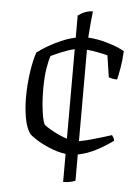

<svg xmlns="http://www.w3.org/2000/svg" viewBox="-53 -657 588 818"><g transform="rotate(5 241.0 -248.5)"><path d="M248 119V-1Q212 -6 178 -20.5Q144 -35 120 -50.5Q96 -66 90 -74Q74 -97 66.5 -138.5Q59 -180 59 -224Q59 -283 67 -336Q75 -389 86 -420Q102 -433 129 -449Q156 -465 187 -478.5Q218 -492 248 -498V-593Q280 -616 311 -616Q308 -591 305.5 -561Q303 -531 301 -503Q341 -501 384.5 -488Q428 -475 457 -459Q455 -418 449 -384.5Q443 -351 439 -336Q426 -336 417 -338Q408 -340 403 -342L389 -435Q374 -439 348.5 -444Q323 -449 300 -451V-60Q323 -64 352 -72Q381 -80 405 -87.5Q429 -95 438 -98Q440 -95 443.5 -90.5Q447 -86 449 -75Q423 -55 382.5 -33Q342 -11 300 -3V109Q292 113 278 116Q264 119 248 119ZM149 -117Q160 -107 190 -91Q220 -75 248 -66V-449Q222 -443 192 -430.5Q162 -418 148 -411Q141 -393 135 -356Q129 -319 129 -266Q129 -236 131.5 -205.5Q134 -175 138.5 -151Q143 -127 149 -117Z"/></g></svg>

Font: Texturina ExtraLight
Style: Regular
Weight: 200
Designer: Guillermo Torres Carreño
Foundry: Omnibus-Type
Version: Version 1.002; ttfautohint (v1.8.3)